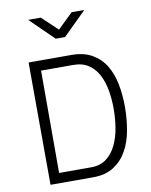

<svg xmlns="http://www.w3.org/2000/svg" viewBox="-99 -1005 845 1077"><g transform="rotate(-10 323.0 -466.5)"><path d="M100 0 98 -697H341Q411 -697 458.5 -670Q506 -643 534.5 -596.5Q563 -550 575 -488.5Q587 -427 587 -359Q587 -290 575.5 -225.5Q564 -161 536 -111Q508 -61 461 -30.5Q414 0 343 0ZM523 -359Q523 -411 514.5 -461.5Q506 -512 485.5 -552Q465 -592 430 -616Q395 -640 341 -640H159V-57H341Q395 -57 430 -84.5Q465 -112 485.5 -155.5Q506 -199 514.5 -252.5Q523 -306 523 -359ZM324 -802H271L137 -933H209L298 -849L385 -933H457Z"/></g></svg>

Font: Panefresco 250wt
Style: Regular
Weight: 300
Version: Version 1.000